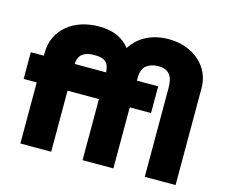

<svg xmlns="http://www.w3.org/2000/svg" viewBox="-101 -857 1164 993"><g transform="rotate(15 480.5 -360.0)"><path d="M84 -485Q84 -533 102.5 -571Q121 -609 153 -635.5Q185 -662 228 -676Q271 -690 321 -690Q380 -690 421 -671Q462 -652 487 -619Q519 -669 570.5 -694.5Q622 -720 686 -720Q737 -720 779 -704.5Q821 -689 851.5 -662Q882 -635 898.5 -598.5Q915 -562 915 -520V0H750V-475Q750 -496 746.5 -513.5Q743 -531 734 -544Q725 -557 709.5 -564Q694 -571 670 -571Q632 -571 607 -551.5Q582 -532 582 -483V-470H696V-327H582V0H417V-327H249V0H84V-327H14V-470H84ZM336 -541Q319 -541 304 -538Q289 -535 277 -527.5Q265 -520 257.5 -506Q250 -492 249 -470H417Q416 -487 412 -500.5Q408 -514 399 -523Q390 -532 375 -536.5Q360 -541 336 -541Z"/></g></svg>

Font: Tilda Sans Black
Style: Regular
Weight: 900
Designer: ParaType Ltd
Foundry: ParaType Ltd
Version: Version 1.009